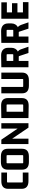

<svg xmlns="http://www.w3.org/2000/svg" viewBox="1834 -2504 680 4389"><g transform="rotate(-90 2174.5 -310.0)"><path d="M425 -130H212C203 -130 198 -134 198 -144V-477C198 -487 203 -490 212 -490H425V-620H228C111 -620 52 -567 52 -464V-156C52 -53 111 0 228 0H425Z M808 -500C817 -500 822 -496 822 -486V-134C822 -124 817 -120 808 -120H650C641 -120 636 -124 636 -134V-486C636 -496 641 -500 650 -500ZM490 -146C490 -43 548 10 665 10H792C909 10 968 -43 968 -146V-474C968 -577 909 -630 792 -630H665C548 -630 490 -577 490 -474Z M1451 0H1553V-620H1429V-248L1176 -620H1075V0H1199V-372Z M1967 -500C1976 -500 1981 -496 1981 -486V-134C1981 -124 1976 -120 1967 -120H1814V-500ZM1669 0 1947 5C2069 7 2127 -44 2127 -156V-464C2127 -576 2069 -627 1947 -625L1669 -620Z M2534 10C2651 10 2709 -43 2709 -146V-620H2563V-134C2563 -124 2558 -120 2549 -120H2395C2386 -120 2381 -124 2381 -134V-620H2235V-146C2235 -43 2293 10 2410 10Z M2976 0V-222H3073C3085 -222 3085 -217 3089 -206L3157 0H3301L3241 -172C3228 -207 3212 -228 3189 -242C3247 -270 3276 -326 3276 -389V-464C3276 -567 3212 -627 3095 -625L2831 -620V0ZM3116 -499C3125 -499 3129 -495 3129 -485V-360C3129 -350 3125 -347 3116 -347H2976V-499Z M3533 0V-222H3630C3642 -222 3642 -217 3646 -206L3714 0H3858L3798 -172C3785 -207 3769 -228 3746 -242C3804 -270 3833 -326 3833 -389V-464C3833 -567 3769 -627 3652 -625L3388 -620V0ZM3673 -499C3682 -499 3686 -495 3686 -485V-360C3686 -350 3682 -347 3673 -347H3533V-499Z M4320 0V-126H4085V-252H4296V-376H4085V-494H4315V-620H3940V0Z"/></g></svg>

Font: Gemini
Style: Regular
Weight: 700
Designer: Pushpananda Ekanayake, Sol Matas, Kosala Senevirathne
Foundry: Mooniak
Version: Version 1.000;PS 1.0;hotconv 1.0.86;makeotf.lib2.5.63406